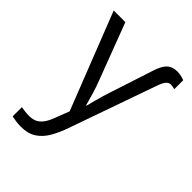

<svg xmlns="http://www.w3.org/2000/svg" viewBox="-225 -657 1014 1014"><g transform="rotate(45 281.5 -150.5)"><path d="M116 245Q97 245 79.5 242.5Q62 240 47 237V168Q59 170 75 172Q91 174 106 174Q134 174 153 164Q172 154 186.5 133Q201 112 213 78L241 5L29 -536H116L235 -222Q248 -189 259.5 -151Q271 -113 280 -79H283Q289 -102 295.5 -127.5Q302 -153 309.5 -177.5Q317 -202 324 -223L398 -450Q409 -486 422 -507Q435 -528 453 -537Q471 -546 495 -546Q511 -546 525 -542.5Q539 -539 549 -535V-468Q543 -470 535.5 -471.5Q528 -473 520 -473Q509 -473 500.5 -467Q492 -461 485 -448.5Q478 -436 470 -413L300 70Q282 122 259 161.5Q236 201 202 223Q168 245 116 245Z"/></g></svg>

Font: Noto Sans Mono SemiCondensed
Style: Regular
Weight: 400
Width: 4
Designer: Monotype Design Team
Foundry: Monotype Imaging Inc.
Version: Version 2.010